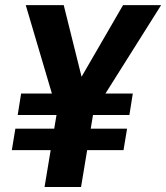

<svg xmlns="http://www.w3.org/2000/svg" viewBox="-20 -748 665 768"><path d="M234.9 -727.5 327.1 -357.4 214.4 -283.2 83 -727.5ZM259.3 -359.9 472.2 -727.5H624.5L344.7 -283.2ZM367.7 -382.8 304.2 0H158.2L221.7 -382.8ZM511.2 -374 497.6 -288.1H50.8L64.5 -374ZM488.3 -233.4 474.1 -147.5H27.3L41.5 -233.4Z"/></svg>

Font: Inter 28pt
Style: Bold Italic
Weight: 700
Italic angle: -9.3988°
Designer: Rasmus Andersson
Foundry: rsms
Version: Version 4.001;git-66647c0bb